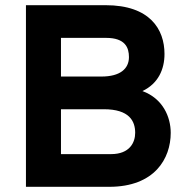

<svg xmlns="http://www.w3.org/2000/svg" viewBox="-20 -720 733 740"><path d="M80 -700V0H401C576 0 638 -109 638 -208C638 -269 608 -340 529 -369C590 -398 614 -453 614 -512C614 -607 558 -700 387 -700ZM371 -425H215V-574H389C463 -574 477 -536 477 -500C477 -455 443 -425 371 -425ZM408 -126H215V-299H380C479 -299 501 -253 501 -208C501 -171 480 -126 408 -126Z"/></svg>

Font: Overpass ExtraBold
Style: Regular
Weight: 800
Designer: Delve Withrington, Thomas Jockin
Foundry: Delve Fonts
Version: Version 3.000;DELV;Overpass